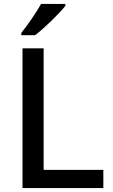

<svg xmlns="http://www.w3.org/2000/svg" viewBox="-20 -961 576 981"><path d="M314 -931V-941H190C165 -896 119 -830 89 -793V-781H159C207 -817 285 -894 314 -931ZM95 0H508V-93H203V-714H95Z"/></svg>

Font: Noto Sans Devanagari UI Medium
Style: Regular
Weight: 500
Designer: Jelle Bosma - Monotype Design Team
Foundry: Monotype Imaging Inc.
Version: Version 2.004